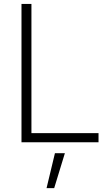

<svg xmlns="http://www.w3.org/2000/svg" viewBox="-20 -727 568 981"><path d="M89.8 -707H140.6V-46.9H483.4V0H89.8ZM260.7 55.7H311.5L256.8 234.4H217.8Z"/></svg>

Font: Pretendard Std ExtraLight
Style: Regular
Weight: 200
Designer: Base glyphs from Inter by Rasmus Andersson; Hangeul glyphs from Noto Sans CJK(Source Han Sans) by Jang Soo-young and Kan
Foundry: Kil Hyung-jin
Version: Version 1.309